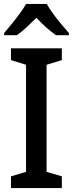

<svg xmlns="http://www.w3.org/2000/svg" viewBox="-20 -961 372 981"><path d="M296 0H36V-60L113 -83V-630L36 -654V-714H296V-654L218 -630V-83L296 -60ZM219 -941Q231 -919 250.5 -892Q270 -865 292 -839Q314 -813 332 -792V-781H266Q218 -815 166 -870Q140 -844 114.5 -820.5Q89 -797 66 -781H1V-792Q19 -813 40.5 -839.5Q62 -866 81.5 -892.5Q101 -919 113 -941Z"/></svg>

Font: Noto Sans Thai SemCond Med
Style: Regular
Weight: 500
Width: 4
Designer: Monotype Design Team
Foundry: Monotype Imaging Inc.
Version: Version 2.002; ttfautohint (v1.8.4.7-5d5b)